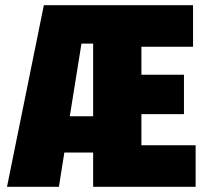

<svg xmlns="http://www.w3.org/2000/svg" viewBox="-20 -720 798 740"><path d="M7 0 149 -700H724V-540H525V-432H689V-280H525V-160H734V0H339V-132H228L207 0ZM249 -272H339V-552H294Z"/></svg>

Font: Tektur SemiCondensed ExtraBold
Style: Regular
Weight: 800
Width: 4
Designer: Adam Jagosz
Foundry: Adam Jagosz
Version: Version 1.005;gftools[0.9.30]